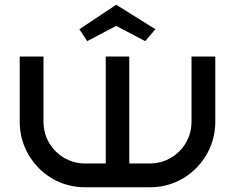

<svg xmlns="http://www.w3.org/2000/svg" viewBox="-20 -788 989 808"><path d="M886 -550H786V-275C786 -179 709 -101 613 -100H524V-550H425V-100H336C240 -101 163 -179 163 -275V-550H63V-275C63 -124 185 0 336 0H613C764 0 886 -124 886 -275ZM634 -665 469 -768 314 -665 347 -615 469 -679 591 -615Z"/></svg>

Font: Bruno Ace
Style: Regular
Weight: 400
Designer: Astigmatic (AOETI)
Foundry: Astigmatic (AOETI)
Version: Version 1.000